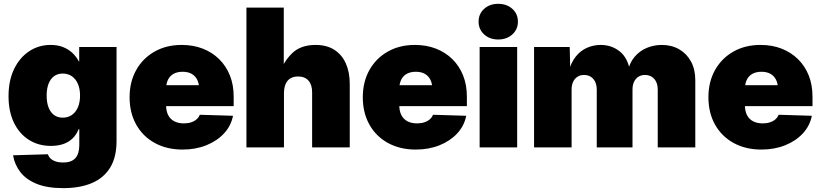

<svg xmlns="http://www.w3.org/2000/svg" viewBox="-20 -767 4270 999"><path d="M309.1 211.9Q225.6 211.9 170.7 189.5Q115.7 167 85.9 128.4Q56.2 89.8 47.9 41L229.5 35.6Q232.9 48.3 243.4 58.1Q253.9 67.9 270.5 73.2Q287.1 78.6 308.6 78.6Q351.1 78.6 371.8 56.2Q392.6 33.7 392.6 -12.2V-94.7H389.2Q377.4 -65.4 356.7 -45.9Q335.9 -26.4 307.9 -17.1Q279.8 -7.8 245.1 -7.8Q179.7 -7.8 129.9 -39.6Q80.1 -71.3 52.2 -129.4Q24.4 -187.5 24.4 -266.6Q24.4 -347.7 53.2 -407.5Q82 -467.3 131.6 -500.2Q181.2 -533.2 243.2 -533.2Q278.8 -533.2 306.4 -522.7Q334 -512.2 355.2 -492.9Q376.5 -473.6 390.6 -447.3H392.1V-522.5H586.4V-33.2Q586.4 50.8 553.2 105Q520 159.2 458 185.5Q396 211.9 309.1 211.9ZM306.2 -154.8Q333.5 -154.8 353.8 -168.7Q374 -182.6 385.3 -208.5Q396.5 -234.4 396.5 -269.5Q396.5 -304.7 385.3 -330.6Q374 -356.4 353.8 -370.4Q333.5 -384.3 306.2 -384.3Q279.8 -384.3 261 -370.4Q242.2 -356.4 232.4 -330.6Q222.7 -304.7 222.7 -269.5Q222.7 -234.4 232.4 -208.5Q242.2 -182.6 261 -168.7Q279.8 -154.8 306.2 -154.8Z M929.7 11.2Q848.1 11.2 785.6 -22.9Q723.1 -57.1 688.7 -118.7Q654.3 -180.2 654.3 -260.7Q654.3 -341.3 688.7 -402.6Q723.1 -463.9 784.2 -498.5Q845.2 -533.2 925.3 -533.2Q985.8 -533.2 1035.2 -513.9Q1084.5 -494.6 1120.6 -459Q1156.7 -423.3 1176.3 -374.3Q1195.8 -325.2 1195.8 -265.1V-214.8H712.4V-323.7H1106.4L1016.1 -303.7Q1016.1 -332.5 1005.9 -352.5Q995.6 -372.6 976.6 -383.1Q957.5 -393.6 930.2 -393.6Q902.8 -393.6 883.5 -383.1Q864.3 -372.6 854.2 -352.5Q844.2 -332.5 844.2 -303.7V-219.2Q844.2 -189 855.2 -167.7Q866.2 -146.5 887.2 -135.7Q908.2 -125 936.5 -125Q957.5 -125 974.1 -130.4Q990.7 -135.7 1002.4 -145.8Q1014.2 -155.8 1019.5 -169.9L1192.4 -164.6Q1182.1 -112.3 1145.8 -73Q1109.4 -33.7 1053.7 -11.2Q998 11.2 929.7 11.2Z M1457.5 -280.8V0H1262.2V-727.5H1456.5V-380.9H1432.6Q1455.6 -446.8 1500 -490Q1544.4 -533.2 1622.1 -533.2Q1679.7 -533.2 1719.2 -508.1Q1758.8 -482.9 1779.3 -437.3Q1799.8 -391.6 1799.8 -330.1V0H1604V-287.1Q1604 -326.2 1585 -347.7Q1565.9 -369.1 1530.8 -369.1Q1507.8 -369.1 1491.2 -359.4Q1474.6 -349.6 1466.1 -329.8Q1457.5 -310.1 1457.5 -280.8Z M2143.1 11.2Q2061.5 11.2 1999 -22.9Q1936.5 -57.1 1902.1 -118.7Q1867.7 -180.2 1867.7 -260.7Q1867.7 -341.3 1902.1 -402.6Q1936.5 -463.9 1997.6 -498.5Q2058.6 -533.2 2138.7 -533.2Q2199.2 -533.2 2248.5 -513.9Q2297.9 -494.6 2334 -459Q2370.1 -423.3 2389.6 -374.3Q2409.2 -325.2 2409.2 -265.1V-214.8H1925.8V-323.7H2319.8L2229.5 -303.7Q2229.5 -332.5 2219.2 -352.5Q2209 -372.6 2189.9 -383.1Q2170.9 -393.6 2143.6 -393.6Q2116.2 -393.6 2096.9 -383.1Q2077.6 -372.6 2067.6 -352.5Q2057.6 -332.5 2057.6 -303.7V-219.2Q2057.6 -189 2068.6 -167.7Q2079.6 -146.5 2100.6 -135.7Q2121.6 -125 2149.9 -125Q2170.9 -125 2187.5 -130.4Q2204.1 -135.7 2215.8 -145.8Q2227.5 -155.8 2232.9 -169.9L2405.8 -164.6Q2395.5 -112.3 2359.1 -73Q2322.8 -33.7 2267.1 -11.2Q2211.4 11.2 2143.1 11.2Z M2475.6 0V-522.5H2670.9V0ZM2572.3 -561.5Q2527.8 -561.5 2499 -587.9Q2470.2 -614.3 2470.2 -654.3Q2470.2 -694.8 2499 -720.9Q2527.8 -747.1 2572.3 -747.1Q2616.7 -747.1 2645.8 -720.9Q2674.8 -694.8 2674.8 -654.3Q2674.8 -614.3 2645.8 -587.9Q2616.7 -561.5 2572.3 -561.5Z M2758.8 0V-522.5H2944.3L2947.3 -392.6H2938.5Q2950.7 -441.4 2975.8 -472.7Q3001 -503.9 3034.7 -518.6Q3068.4 -533.2 3105.5 -533.2Q3163.1 -533.2 3205.8 -498.5Q3248.5 -463.9 3259.8 -388.7H3244.6Q3254.4 -438.5 3281 -470.2Q3307.6 -502 3344.7 -517.6Q3381.8 -533.2 3422.9 -533.2Q3474.6 -533.2 3513.9 -510.5Q3553.2 -487.8 3575.4 -446.8Q3597.7 -405.8 3597.7 -350.1V0H3402.3V-300.8Q3402.3 -335.9 3384.3 -356.4Q3366.2 -377 3335.9 -377Q3316.4 -377 3301.8 -367.7Q3287.1 -358.4 3279.1 -341.6Q3271 -324.7 3271 -300.8V0H3085V-300.8Q3085 -335.9 3067.1 -356.4Q3049.3 -377 3019 -377Q2999.5 -377 2984.9 -367.7Q2970.2 -358.4 2962.2 -341.6Q2954.1 -324.7 2954.1 -300.8V0Z M3941.4 11.2Q3859.9 11.2 3797.4 -22.9Q3734.9 -57.1 3700.4 -118.7Q3666 -180.2 3666 -260.7Q3666 -341.3 3700.4 -402.6Q3734.9 -463.9 3795.9 -498.5Q3856.9 -533.2 3937 -533.2Q3997.6 -533.2 4046.9 -513.9Q4096.2 -494.6 4132.3 -459Q4168.5 -423.3 4188 -374.3Q4207.5 -325.2 4207.5 -265.1V-214.8H3724.1V-323.7H4118.2L4027.8 -303.7Q4027.8 -332.5 4017.6 -352.5Q4007.3 -372.6 3988.3 -383.1Q3969.2 -393.6 3941.9 -393.6Q3914.6 -393.6 3895.3 -383.1Q3876 -372.6 3866 -352.5Q3856 -332.5 3856 -303.7V-219.2Q3856 -189 3866.9 -167.7Q3877.9 -146.5 3898.9 -135.7Q3919.9 -125 3948.2 -125Q3969.2 -125 3985.8 -130.4Q4002.4 -135.7 4014.2 -145.8Q4025.9 -155.8 4031.2 -169.9L4204.1 -164.6Q4193.8 -112.3 4157.5 -73Q4121.1 -33.7 4065.4 -11.2Q4009.8 11.2 3941.4 11.2Z"/></svg>

Font: Inter 28pt Black
Style: Regular
Weight: 900
Designer: Rasmus Andersson
Foundry: rsms
Version: Version 4.001;git-66647c0bb